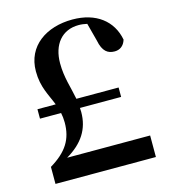

<svg xmlns="http://www.w3.org/2000/svg" viewBox="-109 -816 806 905"><g transform="rotate(-15 294.5 -364.0)"><path d="M50 0H540V-105H135C215 -152 255 -213 255 -296L254 -316H455V-362H249C238 -421 218 -473 218 -543C218 -635 267 -695 349 -695C363 -695 376 -693 390 -690L413 -603C424 -546 449 -531 482 -531C506 -531 527 -544 536 -574C518 -669 442 -728 327 -728C200 -728 98 -660 98 -536C98 -458 128 -414 148 -362H59V-316H162C165 -302 167 -286 167 -269C167 -187 133 -133 50 -83Z"/></g></svg>

Font: Noto Serif CJK HK
Style: Bold
Weight: 700
Designer: Ryoko NISHIZUKA 西塚涼子 (kana & ideographs); Frank Grießhammer (Latin, Greek & Cyrillic); Wenlong ZHANG 张文龙 (bopomofo); San
Foundry: Adobe
Version: Version 2.001;hotconv 1.1.0;makeotfexe 2.6.0